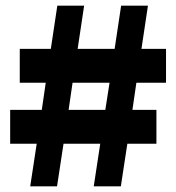

<svg xmlns="http://www.w3.org/2000/svg" viewBox="-20 -660 623 680"><path d="M223 -271H353L368 -367H237ZM87 0 110 -151H16V-271H128L142 -367H50V-487H160L183 -640H278L255 -487H386L409 -640H504L481 -487H568V-367H463L449 -271H534V-151H431L408 0H312L335 -151H205L182 0Z"/></svg>

Font: Source Serif 4 Black
Style: Regular
Weight: 900
Designer: Frank Grießhammer
Foundry: Adobe
Version: Version 4.005;hotconv 1.1.0;makeotfexe 2.6.0